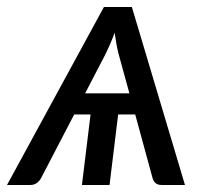

<svg xmlns="http://www.w3.org/2000/svg" viewBox="-51 -526 589 546"><path d="M317 -260.5 286 -373.5Q283 -385 280.2 -400.2Q277.5 -415.5 275 -433Q268.5 -415 261.8 -399.8Q255 -384.5 249.5 -373L191 -260.5ZM475 0H408.5Q397.5 0 391.5 -5.2Q385.5 -10.5 383 -19L333.5 -200.5H285L260.5 0H182L206.5 -200.5H160L65.5 -19Q62 -12 54.2 -6Q46.5 0 35.5 0H-31L244.5 -506H324Z"/></svg>

Font: Lato 2
Style: Italic
Weight: 400
Italic angle: -7°
Designer: Lukasz Dziedzic with Adam Twardoch and Botio Nikoltchev
Foundry: tyPoland Lukasz Dziedzic
Version: Version 2.015; 2015-08-06; http://www.latofonts.com/